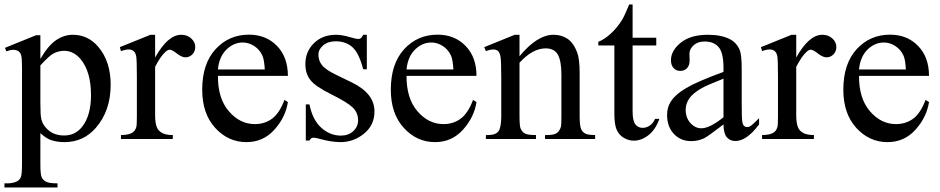

<svg xmlns="http://www.w3.org/2000/svg" viewBox="-23 -614 4152 848"><path d="M-1 -402.8 136.7 -458.5H155.3V-354Q189.9 -413.1 224.9 -436.8Q259.8 -460.4 298.3 -460.4Q365.7 -460.4 410.6 -407.7Q465.8 -343.3 465.8 -239.7Q465.8 -124 399.4 -48.3Q344.7 13.7 261.7 13.7Q225.6 13.7 199.2 3.4Q179.7 -3.9 155.3 -25.9V110.4Q155.3 156.2 160.9 168.7Q166.5 181.2 180.4 188.5Q194.3 195.8 231 195.8V213.9H-3.4V195.8H8.8Q35.6 196.3 54.7 185.5Q64 180.2 69.1 168.2Q74.2 156.2 74.2 107.4V-315.4Q74.2 -358.9 70.3 -370.6Q66.4 -382.3 57.9 -388.2Q49.3 -394 34.7 -394Q22.9 -394 4.9 -387.2ZM155.3 -325.2V-158.2Q155.3 -104 159.7 -86.9Q166.5 -58.6 193.1 -37.1Q219.7 -15.6 260.3 -15.6Q309.1 -15.6 339.4 -53.7Q378.9 -103.5 378.9 -193.8Q378.9 -296.4 334 -351.6Q302.7 -389.6 259.8 -389.6Q236.3 -389.6 213.4 -377.9Q195.8 -369.1 155.3 -325.2Z M662.1 -460.4V-359.9Q718.3 -460.4 777.3 -460.4Q804.2 -460.4 821.8 -444.1Q839.4 -427.7 839.4 -406.2Q839.4 -387.2 826.7 -374Q814 -360.8 796.4 -360.8Q779.3 -360.8 758.1 -377.7Q736.8 -394.5 726.6 -394.5Q717.8 -394.5 707.5 -384.8Q685.5 -364.7 662.1 -318.8V-104.5Q662.1 -67.4 671.4 -48.3Q677.7 -35.2 693.8 -26.4Q710 -17.6 740.2 -17.6V0H511.2V-17.6Q545.4 -17.6 562 -28.3Q574.2 -36.1 579.1 -53.2Q581.5 -61.5 581.5 -100.6V-273.9Q581.5 -352.1 578.4 -366.9Q575.2 -381.8 566.7 -388.7Q558.1 -395.5 545.4 -395.5Q530.3 -395.5 511.2 -388.2L506.3 -405.8L641.6 -460.4Z M939.5 -278.8Q939 -179.2 987.8 -122.6Q1036.6 -65.9 1102.5 -65.9Q1146.5 -65.9 1179 -90.1Q1211.4 -114.3 1233.4 -172.9L1248.5 -163.1Q1238.3 -96.2 1189 -41.3Q1139.6 13.7 1065.4 13.7Q984.9 13.7 927.5 -49.1Q870.1 -111.8 870.1 -217.8Q870.1 -332.5 929 -396.7Q987.8 -460.9 1076.7 -460.9Q1151.9 -460.9 1200.2 -411.4Q1248.5 -361.8 1248.5 -278.8ZM939.5 -307.1H1146.5Q1144 -350.1 1136.2 -367.7Q1124 -395 1099.9 -410.6Q1075.7 -426.3 1049.3 -426.3Q1008.8 -426.3 976.8 -394.8Q944.8 -363.3 939.5 -307.1Z M1597.2 -460.4V-308.1H1581.1Q1562.5 -379.9 1533.4 -405.8Q1504.4 -431.6 1459.5 -431.6Q1425.3 -431.6 1404.3 -413.6Q1383.3 -395.5 1383.3 -373.5Q1383.3 -346.2 1398.9 -326.7Q1414.1 -306.6 1460.4 -284.2L1531.7 -249.5Q1630.9 -201.2 1630.9 -122.1Q1630.9 -61 1584.7 -23.7Q1538.6 13.7 1481.4 13.7Q1440.4 13.7 1387.7 -1Q1371.6 -5.9 1361.3 -5.9Q1350.1 -5.9 1343.8 6.8H1327.6V-152.8H1343.8Q1357.4 -84.5 1396 -49.8Q1434.6 -15.1 1482.4 -15.1Q1516.1 -15.1 1537.4 -34.9Q1558.6 -54.7 1558.6 -82.5Q1558.6 -116.2 1534.9 -139.2Q1511.2 -162.1 1440.4 -197.3Q1369.6 -232.4 1347.7 -260.7Q1325.7 -288.6 1325.7 -331.1Q1325.7 -386.2 1363.5 -423.3Q1401.4 -460.4 1461.4 -460.4Q1487.8 -460.4 1525.4 -449.2Q1550.3 -441.9 1558.6 -441.9Q1566.4 -441.9 1570.8 -445.3Q1575.2 -448.7 1581.1 -460.4Z M1772.5 -278.8Q1772 -179.2 1820.8 -122.6Q1869.6 -65.9 1935.5 -65.9Q1979.5 -65.9 2012 -90.1Q2044.4 -114.3 2066.4 -172.9L2081.5 -163.1Q2071.3 -96.2 2022 -41.3Q1972.7 13.7 1898.4 13.7Q1817.9 13.7 1760.5 -49.1Q1703.1 -111.8 1703.1 -217.8Q1703.1 -332.5 1762 -396.7Q1820.8 -460.9 1909.7 -460.9Q1984.9 -460.9 2033.2 -411.4Q2081.5 -361.8 2081.5 -278.8ZM1772.5 -307.1H1979.5Q1977.1 -350.1 1969.2 -367.7Q1957 -395 1932.9 -410.6Q1908.7 -426.3 1882.3 -426.3Q1841.8 -426.3 1809.8 -394.8Q1777.8 -363.3 1772.5 -307.1Z M2271.5 -365.7Q2350.1 -460.4 2421.4 -460.4Q2458 -460.4 2484.4 -442.1Q2510.7 -423.8 2526.4 -381.8Q2537.1 -352.5 2537.1 -292V-101.1Q2537.1 -58.6 2543.9 -43.5Q2549.3 -31.2 2561.3 -24.4Q2573.2 -17.6 2605.5 -17.6V0H2384.3V-17.6H2393.6Q2424.8 -17.6 2437.3 -27.1Q2449.7 -36.6 2454.6 -55.2Q2456.5 -62.5 2456.5 -101.1V-284.2Q2456.5 -345.2 2440.7 -372.8Q2424.8 -400.4 2387.2 -400.4Q2329.1 -400.4 2271.5 -336.9V-101.1Q2271.5 -55.7 2276.9 -44.9Q2283.7 -30.8 2295.7 -24.2Q2307.6 -17.6 2344.2 -17.6V0H2123V-17.6H2132.8Q2167 -17.6 2179 -34.9Q2190.9 -52.2 2190.9 -101.1V-267.1Q2190.9 -347.7 2187.3 -365.2Q2183.6 -382.8 2176 -389.2Q2168.5 -395.5 2155.8 -395.5Q2142.1 -395.5 2123 -388.2L2115.7 -405.8L2250.5 -460.4H2271.5Z M2771 -594.2V-447.3H2875.5V-413.1H2771V-123Q2771 -79.6 2783.4 -64.5Q2795.9 -49.3 2815.4 -49.3Q2831.5 -49.3 2846.7 -59.3Q2861.8 -69.3 2870.1 -88.9H2889.2Q2872.1 -41 2840.8 -16.8Q2809.6 7.3 2776.4 7.3Q2753.9 7.3 2732.4 -5.1Q2710.9 -17.6 2700.7 -40.8Q2690.4 -64 2690.4 -112.3V-413.1H2619.6V-429.2Q2646.5 -439.9 2674.6 -465.6Q2702.6 -491.2 2724.6 -526.4Q2735.8 -544.9 2755.9 -594.2Z M3172.4 -64.5Q3103.5 -11.2 3085.9 -2.9Q3059.6 9.3 3029.8 9.3Q2983.4 9.3 2953.4 -22.5Q2923.3 -54.2 2923.3 -106Q2923.3 -138.7 2938 -162.6Q2958 -195.8 3007.6 -225.1Q3057.1 -254.4 3172.4 -296.4V-314Q3172.4 -380.9 3151.1 -405.8Q3129.9 -430.7 3089.4 -430.7Q3058.6 -430.7 3040.5 -414.1Q3022 -397.5 3022 -376L3022.9 -347.7Q3022.9 -325.2 3011.5 -313Q3000 -300.8 2981.4 -300.8Q2963.4 -300.8 2951.9 -313.5Q2940.4 -326.2 2940.4 -348.1Q2940.4 -390.1 2983.4 -425.3Q3026.4 -460.4 3104 -460.4Q3163.6 -460.4 3201.7 -440.4Q3230.5 -425.3 3244.1 -393.1Q3252.9 -372.1 3252.9 -307.1V-155.3Q3252.9 -91.3 3255.4 -76.9Q3257.8 -62.5 3263.4 -57.6Q3269 -52.7 3276.4 -52.7Q3284.2 -52.7 3290 -56.2Q3300.3 -62.5 3329.6 -91.8V-64.5Q3274.9 8.8 3225.1 8.8Q3201.2 8.8 3187 -7.8Q3172.9 -24.4 3172.4 -64.5ZM3172.4 -96.2V-266.6Q3098.6 -237.3 3077.1 -225.1Q3038.6 -203.6 3022 -180.2Q3005.4 -156.7 3005.4 -128.9Q3005.4 -93.8 3026.4 -70.6Q3047.4 -47.4 3074.7 -47.4Q3111.8 -47.4 3172.4 -96.2Z M3493.7 -460.4V-359.9Q3549.8 -460.4 3608.9 -460.4Q3635.7 -460.4 3653.3 -444.1Q3670.9 -427.7 3670.9 -406.2Q3670.9 -387.2 3658.2 -374Q3645.5 -360.8 3627.9 -360.8Q3610.8 -360.8 3589.6 -377.7Q3568.4 -394.5 3558.1 -394.5Q3549.3 -394.5 3539.1 -384.8Q3517.1 -364.7 3493.7 -318.8V-104.5Q3493.7 -67.4 3502.9 -48.3Q3509.3 -35.2 3525.4 -26.4Q3541.5 -17.6 3571.8 -17.6V0H3342.8V-17.6Q3377 -17.6 3393.6 -28.3Q3405.8 -36.1 3410.6 -53.2Q3413.1 -61.5 3413.1 -100.6V-273.9Q3413.1 -352.1 3409.9 -366.9Q3406.7 -381.8 3398.2 -388.7Q3389.6 -395.5 3377 -395.5Q3361.8 -395.5 3342.8 -388.2L3337.9 -405.8L3473.1 -460.4Z M3771 -278.8Q3770.5 -179.2 3819.3 -122.6Q3868.2 -65.9 3934.1 -65.9Q3978 -65.9 4010.5 -90.1Q4043 -114.3 4064.9 -172.9L4080.1 -163.1Q4069.8 -96.2 4020.5 -41.3Q3971.2 13.7 3897 13.7Q3816.4 13.7 3759 -49.1Q3701.7 -111.8 3701.7 -217.8Q3701.7 -332.5 3760.5 -396.7Q3819.3 -460.9 3908.2 -460.9Q3983.4 -460.9 4031.7 -411.4Q4080.1 -361.8 4080.1 -278.8ZM3771 -307.1H3978Q3975.6 -350.1 3967.8 -367.7Q3955.6 -395 3931.4 -410.6Q3907.2 -426.3 3880.9 -426.3Q3840.3 -426.3 3808.3 -394.8Q3776.4 -363.3 3771 -307.1Z"/></svg>

Font: Jameel Khushkhat-L
Style: Regular
Weight: 400
Version: Version 3.5